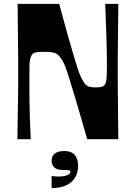

<svg xmlns="http://www.w3.org/2000/svg" viewBox="-20 -720 700 993"><path d="M70 0Q71 -88 72 -143.5Q73 -199 73.5 -233Q74 -267 74 -286Q74 -305 74 -319Q74 -333 74 -350Q74 -367 74 -381Q74 -395 74 -414Q74 -433 73.5 -467Q73 -501 72.5 -556.5Q72 -612 71 -700H286Q308 -620 324 -561.5Q340 -503 352.5 -461.5Q365 -420 373 -393Q381 -366 387.5 -348.5Q394 -331 399.5 -320Q405 -309 411 -299Q422 -280 435 -274Q448 -268 474 -268Q496 -268 506 -271Q516 -274 522 -282Q526 -287 528.5 -297.5Q531 -308 532 -327Q533 -346 533 -377Q533 -405 532.5 -442.5Q532 -480 530.5 -523Q529 -566 527.5 -611.5Q526 -657 524 -700H592Q591 -612 590.5 -556.5Q590 -501 589.5 -467Q589 -433 589 -414Q589 -395 589 -381Q589 -367 589 -350Q589 -333 589 -319Q589 -305 589 -286Q589 -267 589.5 -233Q590 -199 590.5 -143.5Q591 -88 592 0H431Q404 -96 384 -163Q364 -230 350.5 -274.5Q337 -319 328 -346.5Q319 -374 312 -389Q305 -404 299.5 -412Q294 -420 288 -428Q276 -443 259 -447.5Q242 -452 209 -452Q173 -452 159.5 -447.5Q146 -443 141 -429Q137 -421 135 -410Q133 -399 132.5 -381Q132 -363 132 -331Q132 -308 132 -273Q132 -238 132.5 -195Q133 -152 134.5 -102.5Q136 -53 139 0ZM247 253V190Q253 191 262.5 192Q272 193 281 193Q311 193 327.5 186Q344 179 344 169Q344 162 336.5 160.5Q329 159 304 159Q276 159 261.5 146.5Q247 134 247 110Q247 87 263.5 74Q280 61 313 61Q348 61 366 81Q384 101 384 137Q384 189 350 220.5Q316 252 247 253Z"/></svg>

Font: Ojuju
Style: Bold
Weight: 700
Designer: Chisaokwu Joboson, Mirko Velimirovic
Foundry: Udi Foundry
Version: Version 1.000